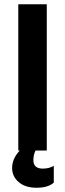

<svg xmlns="http://www.w3.org/2000/svg" viewBox="-20 -708 306 903"><path d="M66 0V-688H200V0H147Q137 21 137 45Q137 85 181 85Q211 85 233 72V151Q206 175 152 175Q99 175 68 148.5Q37 122 37 82Q37 38 73 0Z"/></svg>

Font: Techna Sans
Style: Regular
Weight: 400
Designer: Carl Enlund
Version: Version 1.003